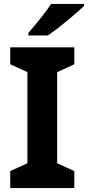

<svg xmlns="http://www.w3.org/2000/svg" viewBox="-20 -954 446 974"><path d="M357 0H32V-86L119 -126V-588L32 -628V-714H357V-628L270 -588V-126L357 -86ZM406 -924Q392 -910 369 -890Q346 -870 319.5 -848Q293 -826 267.5 -806.5Q242 -787 223 -774H124V-787Q140 -806 161.5 -831.5Q183 -857 204 -884.5Q225 -912 239 -934H406Z"/></svg>

Font: Noto Naskh Arabic
Style: Regular
Weight: 400
Designer: Monotype Design Team, David Williams, Mohamad Dakak and Nizar Qandah
Foundry: Monotype Imaging Inc.
Version: Version 2.013